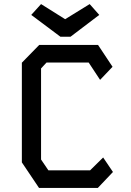

<svg xmlns="http://www.w3.org/2000/svg" viewBox="-20 -920 640 940"><path d="M172 -700H460L531 -593L470 -529L414 -614H208L181 -585V-139L217 -86H421L485 -149L533 -78L459 0H171L87 -125V-613ZM325 -740 466 -847 419 -900 299 -826 181 -900 133 -847 276 -740Z"/></svg>

Font: Kode Mono Medium
Style: Regular
Weight: 500
Monospace: yes
Designer: Isa Ozler
Foundry: Kadena LLC
Version: Version 1.206;gftools[0.9.28]